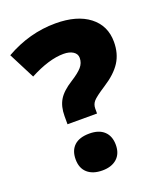

<svg xmlns="http://www.w3.org/2000/svg" viewBox="-136 -814 778 916"><g transform="rotate(-20 252.5 -356.0)"><path d="M144 -252V-293.9Q144 -341.8 163.6 -374.8Q183.1 -407.7 232.9 -439Q272.5 -463.9 289.8 -483.9Q307.1 -503.9 307.1 -529.8Q307.1 -550.3 288.6 -562.3Q270 -574.2 240.2 -574.2Q166.5 -574.2 67.9 -522L0 -654.8Q121.6 -724.1 253.9 -724.1Q362.8 -724.1 424.8 -676.3Q486.8 -628.4 486.8 -545.9Q486.8 -486.8 459.2 -443.6Q431.6 -400.4 371.1 -361.8Q319.8 -328.6 306.9 -313.2Q293.9 -297.9 293.9 -276.9V-252ZM123 -81.1Q123 -126 149.2 -150.4Q175.3 -174.8 226.1 -174.8Q274.9 -174.8 301 -150.1Q327.1 -125.5 327.1 -81.1Q327.1 -36.6 300 -12.2Q272.9 12.2 226.1 12.2Q177.7 12.2 150.4 -12Q123 -36.1 123 -81.1Z"/></g></svg>

Font: Sahel Black FD
Style: Black-FD
Weight: 900
Foundry: Saber Rastikerdar (saber.rastikerdar@gmail.com)
Version: Version 3.3.1